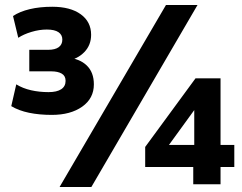

<svg xmlns="http://www.w3.org/2000/svg" viewBox="-20 -736 965 767"><path d="M187 -277Q137 -277 96 -285.5Q55 -294 25 -312L45 -399Q71 -383 104 -375.5Q137 -368 174 -368Q207 -368 224.5 -379.5Q242 -391 242 -413Q242 -433 226.5 -442Q211 -451 185 -451H97V-537H172Q200 -537 214.5 -547.5Q229 -558 229 -578Q229 -597 213.5 -607.5Q198 -618 167 -618Q137 -618 105.5 -608.5Q74 -599 53 -585L32 -672Q59 -690 99 -699.5Q139 -709 189 -709Q261 -709 302.5 -679Q344 -649 344 -597Q344 -556 317 -528Q290 -500 248 -493V-506Q298 -502 326.5 -474.5Q355 -447 355 -399Q355 -343 308.5 -310Q262 -277 187 -277ZM345 11H218L643 -716H769ZM752 0V-69H560V-149L761 -423H861V-157H916V-69H861V0ZM756 -157V-310H766L644 -142V-157Z"/></svg>

Font: Mulish ExtraLight ExtraBold
Style: Regular
Weight: 800
Version: Version 3.603